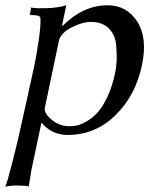

<svg xmlns="http://www.w3.org/2000/svg" viewBox="-50 -501 597 727"><path d="M488 -257Q465 -142 388.5 -66Q312 10 206 10Q146 10 107 -37L72 128Q71 131 71 133Q70 135 70 136Q68 149 59 205Q49 202 18.5 201.5Q-12 201 -30 206Q-23 191 -2 109Q19 27 31 -31Q34 -44 51.5 -122.5Q69 -201 78.5 -245.5Q88 -290 96.5 -348Q105 -406 103 -432Q102 -438 97 -440.5Q92 -443 79.5 -443.5Q67 -444 63 -445L68 -473Q75 -469 122.5 -470Q170 -471 201 -481L185 -405L187 -403Q265 -481 357 -481Q430 -481 469.5 -419.5Q509 -358 488 -257ZM386 -225Q390 -244 391.5 -267Q393 -290 390 -329Q387 -368 362.5 -393Q338 -418 294 -418Q263 -418 223.5 -398.5Q184 -379 174 -351L120 -94Q115 -74 144.5 -48.5Q174 -23 214 -23Q227 -23 241.5 -26Q256 -29 278 -41.5Q300 -54 319 -74.5Q338 -95 356.5 -134Q375 -173 386 -225Z"/></svg>

Font: GFS Artemisia
Style: Italic
Weight: 400
Italic angle: -12°
Designer: Takis Katsoulidis and George D. Matthiopoulos
Foundry: George Matthiopoulos and Takis Katsoulidis
Version: Version 1.0